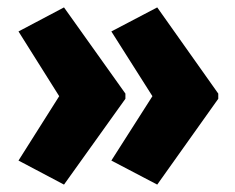

<svg xmlns="http://www.w3.org/2000/svg" viewBox="-20 -540 636 519"><path d="M570 -273 405 -41 281 -106 392 -280 281 -455 405 -520 570 -287ZM319 -273 153 -41 30 -106 140 -280 30 -455 153 -520 319 -287Z"/></svg>

Font: Noto Sans Lao Condensed Black
Style: Regular
Weight: 900
Width: 3
Designer: Monotype Design Team
Foundry: Monotype Imaging Inc.
Version: Version 2.003; ttfautohint (v1.8.4.7-5d5b)